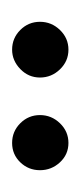

<svg xmlns="http://www.w3.org/2000/svg" viewBox="72 -778 133 317"><g transform="rotate(90 138.5 -619.5)"><path d="M216 -573Q197 -573 183.5 -586.5Q170 -600 170 -619Q170 -638 183.5 -652Q197 -666 216 -666Q235 -666 248 -652Q261 -638 261 -619Q261 -600 248 -586.5Q235 -573 216 -573ZM62 -573Q43 -573 29.5 -586.5Q16 -600 16 -619Q16 -638 29.5 -652Q43 -666 62 -666Q81 -666 94.5 -652Q108 -638 108 -619Q108 -600 94 -586.5Q80 -573 62 -573Z"/></g></svg>

Font: DM Sans 12pt Light
Style: Regular
Weight: 300
Version: Version 4.004;gftools[0.9.30]